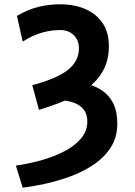

<svg xmlns="http://www.w3.org/2000/svg" viewBox="-20 -745 626 892"><path d="M85.4 127 53.7 24.4Q112.3 16.1 170.9 -0.2Q229.5 -16.6 278.3 -41.7Q327.1 -66.9 356.4 -101.6Q385.7 -136.2 385.7 -180.7Q385.7 -280.8 231.9 -280.8L317.4 -366.2Q355.5 -363.3 392.3 -353Q429.2 -342.8 459.2 -321Q489.3 -299.3 507.1 -262.7Q524.9 -226.1 524.9 -170.9Q524.9 -106.9 494.4 -59.8Q463.9 -12.7 414.1 20.5Q364.3 53.7 305.2 75.2Q246.1 96.7 188.5 109.1Q130.9 121.6 85.4 127ZM85.4 -551.8 58.6 -671.4Q114.7 -703.1 162.4 -714.1Q210 -725.1 258.8 -725.1Q325.7 -725.1 377 -702.6Q428.2 -680.2 457 -637.2Q485.8 -594.2 485.8 -532.2Q485.8 -464.4 458.5 -416Q431.2 -367.7 384.8 -334.2Q338.4 -300.8 280.5 -277.1Q222.7 -253.4 161.1 -234.4L129.9 -349.1Q246.1 -380.4 296.4 -421.1Q346.7 -461.9 346.7 -520Q346.7 -558.6 322.3 -582Q297.9 -605.5 258.8 -605.5Q219.7 -605.5 177.7 -594.2Q135.7 -583 85.4 -551.8Z"/></svg>

Font: Andika
Style: Bold
Weight: 700
Designer: Victor Gaultney, Annie Olsen, Julie Remington, Don Collingsworth, Eric Hays, Becca Hirsbrunner
Foundry: SIL International
Version: Version 6.101